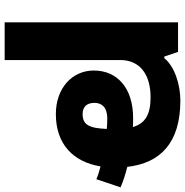

<svg xmlns="http://www.w3.org/2000/svg" viewBox="-5 -549 795 825"><g transform="rotate(90 392.5 -136.5)"><path d="M230 -445H223L203 -504H76V241H238V-256C238 -341 301 -386 398 -386C472 -386 510 -363 526 -310C513 -311 500 -311 488 -311C356 -311 283 -241 283 -142C283 -49 359 21 470 21C601 21 676 -55 695 -171C715 -166 734 -160 750 -153L785 -257C758 -269 728 -278 697 -286C681 -427 595 -514 412 -514C343 -514 265 -489 230 -445ZM422 -145C422 -177 442 -200 489 -200C503 -200 518 -199 534 -198C531 -120 515 -94 470 -94C438 -94 422 -113 422 -145Z"/></g></svg>

Font: Noto Sans Armenian Extra
Style: Regular
Weight: 800
Designer: Monotype Design Team
Foundry: Monotype Imaging Inc.
Version: Version 1.901